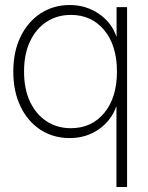

<svg xmlns="http://www.w3.org/2000/svg" viewBox="-20 -544 592 768"><path d="M488.3 204.1H445.8V-117.2H444.8Q424.8 -61.5 374.8 -26.6Q324.7 8.3 258.8 8.3Q193.4 8.3 142.3 -24.7Q91.3 -57.6 62.3 -117.7Q33.2 -177.7 33.2 -257.8Q33.2 -337.9 62.5 -397.7Q91.8 -457.5 142.8 -490.7Q193.8 -523.9 258.8 -523.9Q324.7 -523.9 376.2 -488.3Q427.7 -452.6 445.8 -397H446.3V-515.6H488.3ZM263.2 -31.2Q346.7 -31.2 397.2 -92.5Q447.8 -153.8 447.8 -257.8Q447.8 -361.8 397.2 -423.1Q346.7 -484.4 263.2 -484.4Q209.5 -484.4 167.2 -457.3Q125 -430.2 100.6 -379.4Q76.2 -328.6 76.2 -257.8Q76.2 -187 100.6 -136.2Q125 -85.4 167.2 -58.3Q209.5 -31.2 263.2 -31.2Z"/></svg>

Font: Inter Display ExtraLight
Style: Regular
Weight: 200
Designer: Rasmus Andersson
Foundry: rsms
Version: Version 4.000;git-a52131595